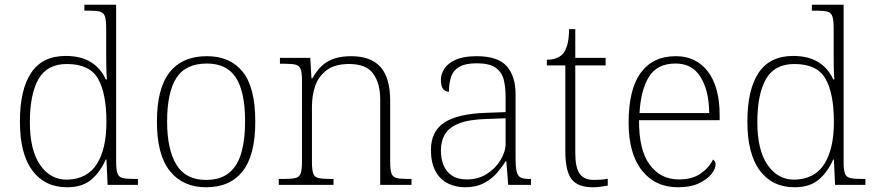

<svg xmlns="http://www.w3.org/2000/svg" viewBox="-20 -780 3688 810"><path d="M263 10Q169 10 116.5 -60.5Q64 -131 64 -267Q64 -402 111.5 -473Q159 -544 257 -544Q322 -544 364 -517.5Q406 -491 426 -445H431Q429 -472 428.5 -499.5Q428 -527 428 -548V-659Q428 -695 422.5 -711Q417 -727 401.5 -731Q386 -735 358 -735H336V-760H470V-97Q470 -64 475.5 -48.5Q481 -33 497.5 -29Q514 -25 548 -25H562V0H434L429 -107H426Q404 -56 366 -23Q328 10 263 10ZM262 -22Q348 -24 388.5 -88Q429 -152 429 -265Q429 -386 393.5 -448Q358 -510 262 -510Q179 -510 142.5 -446.5Q106 -383 106 -264Q106 -147 149 -84.5Q192 -22 262 -22Z M849 10Q752 10 697 -58Q642 -126 642 -267Q642 -407 695.5 -475Q749 -543 853 -543Q951 -543 1004 -477Q1057 -411 1057 -267Q1057 -126 1004 -58Q951 10 849 10ZM849 -21Q910 -21 946.5 -51Q983 -81 998.5 -136.5Q1014 -192 1014 -267Q1014 -392 975.5 -452Q937 -512 853 -512Q763 -512 724 -451Q685 -390 685 -267Q685 -150 724 -85.5Q763 -21 849 -21Z M1156 0V-25H1176Q1210 -25 1226.5 -29Q1243 -33 1248.5 -48.5Q1254 -64 1254 -98V-439Q1254 -473 1248.5 -488Q1243 -503 1227.5 -507Q1212 -511 1184 -511H1161V-536H1289L1294 -450H1298Q1319 -487 1342.5 -506.5Q1366 -526 1395.5 -534.5Q1425 -543 1461 -543Q1545 -543 1585.5 -497Q1626 -451 1626 -356V-98Q1626 -64 1631.5 -48.5Q1637 -33 1653.5 -29Q1670 -25 1703 -25H1716V0H1584V-361Q1584 -427 1555 -468.5Q1526 -510 1453 -510Q1392 -510 1357.5 -483.5Q1323 -457 1309.5 -416.5Q1296 -376 1296 -331V-97Q1296 -63 1301.5 -48Q1307 -33 1323.5 -29Q1340 -25 1373 -25H1387V0Z M1942 10Q1902 10 1869 -6.5Q1836 -23 1817 -58.5Q1798 -94 1798 -147Q1798 -226 1854.5 -263Q1911 -300 2030 -304L2113 -307V-371Q2113 -413 2105 -444.5Q2097 -476 2070.5 -494.5Q2044 -513 1991 -513Q1944 -513 1918.5 -498.5Q1893 -484 1883.5 -457Q1874 -430 1874 -393Q1858 -393 1849 -405Q1840 -417 1840 -443Q1840 -467 1854.5 -490Q1869 -513 1902.5 -528Q1936 -543 1991 -543Q2080 -543 2117.5 -501Q2155 -459 2155 -383V-111Q2155 -76 2159.5 -57Q2164 -38 2176 -31.5Q2188 -25 2214 -25H2220V0H2124L2116 -100H2113Q2100 -78 2078 -52Q2056 -26 2022.5 -8Q1989 10 1942 10ZM1950 -23Q1997 -23 2033.5 -46Q2070 -69 2091.5 -104.5Q2113 -140 2113 -174V-281L2032 -278Q1959 -276 1917 -259.5Q1875 -243 1857.5 -214Q1840 -185 1840 -145Q1840 -112 1851 -84Q1862 -56 1886.5 -39.5Q1911 -23 1950 -23Z M2480 10Q2418 10 2391.5 -24Q2365 -58 2365 -142V-504H2287V-528Q2308 -528 2325 -534Q2342 -540 2353 -551Q2364 -562 2372 -586.5Q2380 -611 2381 -657H2407V-536H2535V-504H2407V-134Q2407 -73 2425.5 -47Q2444 -21 2485 -21Q2502 -21 2515 -22Q2528 -23 2544 -26V3Q2528 6 2512 8Q2496 10 2480 10Z M2840 10Q2744 10 2688 -61Q2632 -132 2632 -262Q2632 -404 2683.5 -473.5Q2735 -543 2831 -543Q2917 -543 2966.5 -478Q3016 -413 3016 -294V-273H2676Q2675 -147 2721 -85Q2767 -23 2844 -23Q2900 -23 2935.5 -47.5Q2971 -72 2988 -107Q2993 -104 2996 -99Q2999 -94 2999 -86Q2999 -68 2981 -45.5Q2963 -23 2928 -6.5Q2893 10 2840 10ZM2972 -303Q2971 -397 2936 -454.5Q2901 -512 2830 -512Q2752 -512 2717.5 -455.5Q2683 -399 2678 -303Z M3332 10Q3238 10 3185.5 -60.5Q3133 -131 3133 -267Q3133 -402 3180.5 -473Q3228 -544 3326 -544Q3391 -544 3433 -517.5Q3475 -491 3495 -445H3500Q3498 -472 3497.5 -499.5Q3497 -527 3497 -548V-659Q3497 -695 3491.5 -711Q3486 -727 3470.5 -731Q3455 -735 3427 -735H3405V-760H3539V-97Q3539 -64 3544.5 -48.5Q3550 -33 3566.5 -29Q3583 -25 3617 -25H3631V0H3503L3498 -107H3495Q3473 -56 3435 -23Q3397 10 3332 10ZM3331 -22Q3417 -24 3457.5 -88Q3498 -152 3498 -265Q3498 -386 3462.5 -448Q3427 -510 3331 -510Q3248 -510 3211.5 -446.5Q3175 -383 3175 -264Q3175 -147 3218 -84.5Q3261 -22 3331 -22Z"/></svg>

Font: Noto Serif Gujarati ExtraLight
Style: Regular
Weight: 250
Version: Version 2.102